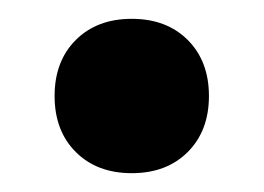

<svg xmlns="http://www.w3.org/2000/svg" viewBox="-20 -356 280 204"><path d="M38 -254Q38 -291 60.5 -313.5Q83 -336 120 -336Q157 -336 179.5 -313.5Q202 -291 202 -254Q202 -217 179.5 -194.5Q157 -172 120 -172Q83 -172 60.5 -194.5Q38 -217 38 -254Z"/></svg>

Font: Bai Jamjuree
Style: Bold
Weight: 700
Designer: Katatrad Aksorn Co.,Ltd.
Foundry: Cadson Demak Co.,Ltd.
Version: Version 1.000; ttfautohint (v1.6)